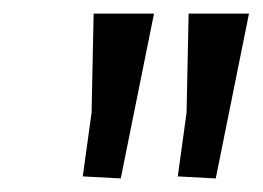

<svg xmlns="http://www.w3.org/2000/svg" viewBox="-20 -776 387 283"><path d="M118 -756H207L158 -513L102 -516L115 -610ZM258 -756H347L298 -513L242 -516L255 -610Z"/></svg>

Font: Andada
Style: Italic
Weight: 400
Italic angle: -8.29999°
Designer: Carolina Giovagnoli
Foundry: Carolina Giovagnoli
Version: Version 1.003